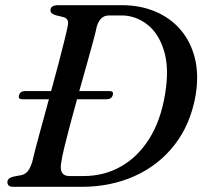

<svg xmlns="http://www.w3.org/2000/svg" viewBox="-20 -720 788 740"><path d="M8.5 -18Q8.5 -34 32.5 -39.5L62 -45Q75 -47.5 85 -57.8Q95 -68 104 -95Q112 -130 130 -196.5Q148 -263 168.5 -337.5H65.5Q48.5 -337.5 53.5 -353.5Q58.5 -369 76 -369H177Q191.5 -421.5 204.5 -471Q217.5 -520.5 227.2 -559.5Q237 -598.5 241 -620Q248 -649 222.5 -654.5L196 -661Q174.5 -667 174.5 -680Q174.5 -700 204.5 -700H450Q520 -700 578 -675.8Q636 -651.5 675.5 -605.8Q715 -560 731 -496.2Q747 -432.5 734 -353Q714.5 -241 653 -162Q591.5 -83 499 -41.5Q406.5 0 295.5 0H31.5Q18 0 13.2 -5.2Q8.5 -10.5 8.5 -18ZM302.5 -41.5Q380.5 -41.5 445.2 -77.8Q510 -114 554.5 -184Q599 -254 616 -355.5Q633 -456 612.2 -524Q591.5 -592 546.8 -626.2Q502 -660.5 448 -660.5H400Q366.5 -660.5 353.5 -619.5Q349 -597.5 338.5 -558.8Q328 -520 314.2 -470.8Q300.5 -421.5 285.5 -369H402Q419.5 -369 414.5 -353.5Q410 -337.5 391.5 -337.5H277Q262.5 -286 249.8 -238Q237 -190 227.8 -151.5Q218.5 -113 215.5 -90.5Q207.5 -41.5 247.5 -41.5Z"/></svg>

Font: Fraunces 9pt
Style: Italic
Weight: 400
Italic angle: -16°
Version: Version 1.000;[b76b70a41]